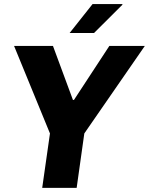

<svg xmlns="http://www.w3.org/2000/svg" viewBox="-20 -908 720 928"><path d="M184 0 221.5 -263 48 -686H236L332.5 -425H337.5L508.5 -686H680L387.5 -263L350.5 0ZM316.5 -748.5 427.5 -888.5H571L572 -885.5L434.5 -748.5Z"/></svg>

Font: Chivo Medium
Style: Italic
Weight: 500
Italic angle: -8.05°
Designer: Hector Gatti
Foundry: Omnibus-Type
Version: Version 2.002